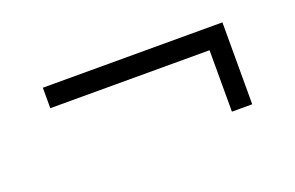

<svg xmlns="http://www.w3.org/2000/svg" viewBox="-43 -565 721 469"><g transform="rotate(-20 317.5 -330.5)"><path d="M498 -224.1V-383.8H84V-437H550.8V-224.1Z"/></g></svg>

Font: Syncopate
Style: Regular
Weight: 300
Width: 7
Designer: Astigmatic (AOETI)
Foundry: Astigmatic (AOETI)
Version: Version 001.000